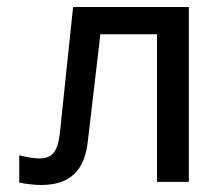

<svg xmlns="http://www.w3.org/2000/svg" viewBox="-20 -520 614 549"><path d="M231 -115 267 -422H429V0H520V-500H189L151 -138C145 -84 127 -67 93 -67C79 -67 57 -70 35 -76V2C53 6 80 9 97 9C182 9 222 -34 231 -115Z"/></svg>

Font: LT Wave Alt
Style: Regular
Weight: 400
Designer: Daniel Lyons
Version: Version 2.5 (Glyphs App)